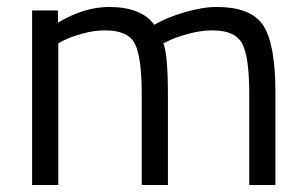

<svg xmlns="http://www.w3.org/2000/svg" viewBox="-20 -530 876 550"><path d="M147 0H72V-500H146V-465Q221 -510 292 -510Q385 -510 422 -459Q455 -479 507.5 -494.5Q560 -510 600 -510Q700 -510 734.5 -456.5Q769 -403 769 -264V0H694V-262Q694 -366 674 -404.5Q654 -443 589 -443Q556 -443 521 -433.5Q486 -424 467 -415L448 -406Q461 -373 461 -260V0H386V-258Q386 -366 366.5 -404.5Q347 -443 281 -443Q249 -443 215.5 -433.5Q182 -424 164 -415L147 -406Z"/></svg>

Font: Titillium Web
Style: Regular
Weight: 400
Version: Version 1.002;PS 57.000;hotconv 1.0.70;makeotf.lib2.5.55311